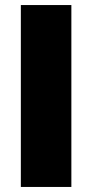

<svg xmlns="http://www.w3.org/2000/svg" viewBox="-20 -740 365 760"><path d="M62.5 0V-720H262.5V0Z"/></svg>

Font: Geologica Cursive Black
Style: Regular
Weight: 900
Designer: Sindre Bremnes, Frode Helland
Foundry: Monokrom Skriftforlag AS
Version: Version 1.010;gftools[0.9.28]